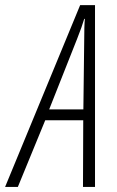

<svg xmlns="http://www.w3.org/2000/svg" viewBox="-87 -737 462 757"><path d="M-66.9 0 229 -716.8H287.6V0H240.2L241.2 -262.7H91.3L-16.6 0ZM106.9 -305.7H241.7L245.1 -585Q245.1 -607.4 245.6 -627.2Q246.1 -647 247.6 -662.6H245.1Q240.7 -647.5 233.9 -628.4Q227.1 -609.4 217.3 -584.5Z"/></svg>

Font: Open Sans Condensed Light
Style: Italic
Weight: 300
Width: 3
Italic angle: -12°
Designer: Monotype Design Team
Foundry: Monotype Imaging Inc.
Version: Version 3.000; ttfautohint (v1.8.4)